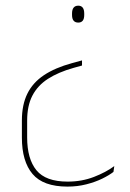

<svg xmlns="http://www.w3.org/2000/svg" viewBox="-20 -512 470 693"><path d="M239.5 -284 276 -294V-275.5L245.5 -267Q190.5 -251.5 153.2 -227.5Q116 -203.5 97 -167Q78 -130.5 78 -77V-16Q78 61.5 111.5 102.5Q145 143.5 224 143.5Q275.5 143.5 319.2 126.5Q363 109.5 392.5 87.5L389.5 108.5Q374 120.5 349 132.8Q324 145 292 153.2Q260 161.5 223.5 161.5Q136 161.5 97.5 116Q59 70.5 59 -15.5V-77Q59 -134 78.8 -174Q98.5 -214 138.8 -240.8Q179 -267.5 239.5 -284ZM262.5 -491.5Q273 -491.5 278.5 -484.5Q284 -477.5 284 -463V-458Q284 -444 278.5 -437.2Q273 -430.5 262.5 -430.5Q251.5 -430.5 245.8 -437.2Q240 -444 240 -458V-463Q240 -477.5 245.8 -484.5Q251.5 -491.5 262.5 -491.5Z"/></svg>

Font: Anek Devanagari Thin
Style: Regular
Weight: 250
Designer: Kailash Malviya (Devanagari) & Yesha Goshar (Latin)
Foundry: Ek Type
Version: Version 1.003